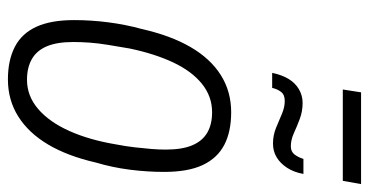

<svg xmlns="http://www.w3.org/2000/svg" viewBox="-238 -660 910 473"><g transform="rotate(90 216.5 -423.0)"><path d="M175 12Q128 12 95 -5Q62 -22 45.5 -58Q29 -94 29 -151Q29 -193 34.5 -235.5Q40 -278 51 -318Q67 -389 95.5 -438Q124 -487 164.5 -512.5Q205 -538 256 -538Q304 -538 336.5 -521Q369 -504 386 -468Q403 -432 403 -373Q403 -331 397.5 -288Q392 -245 380 -205Q364 -135 335.5 -87Q307 -39 266.5 -13.5Q226 12 175 12ZM176 -35Q216 -35 248 -62.5Q280 -90 302 -139Q324 -188 335 -253Q340 -279 342.5 -301Q345 -323 346.5 -341.5Q348 -360 348 -377Q348 -417 337.5 -442Q327 -467 306.5 -479Q286 -491 256 -491Q217 -491 186 -466Q155 -441 133.5 -395.5Q112 -350 99 -288Q94 -259 90 -234.5Q86 -210 84.5 -189Q83 -168 83 -149Q83 -109 93.5 -84Q104 -59 125 -47Q146 -35 176 -35ZM159 -639Q164 -663 174 -679.5Q184 -696 199.5 -705Q215 -714 233 -714Q254 -714 272.5 -707Q291 -700 307.5 -692.5Q324 -685 340 -685Q353 -685 360 -694Q367 -703 371 -716H408Q404 -693 393 -676Q382 -659 367 -650Q352 -641 333 -641Q313 -641 294.5 -648.5Q276 -656 260 -663Q244 -670 228 -670Q213 -670 206 -661Q199 -652 196 -639ZM200 -813 207 -858H433L425 -813Z"/></g></svg>

Font: Archivo Condensed ExtraLight
Style: Italic
Weight: 250
Width: 3
Italic angle: -10°
Designer: Hector Gatti
Foundry: Omnibus-Type
Version: Version 2.001